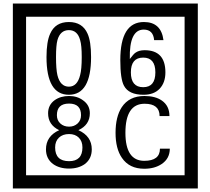

<svg xmlns="http://www.w3.org/2000/svg" viewBox="-20 -980 1195 1090"><path d="M1103 90H53V-960H1103ZM1028 15V-885H128V15ZM497 -656Q497 -442 371 -442Q244 -442 244 -656Q244 -744 265 -789Q294 -855 371 -855Q448 -855 477 -789Q497 -745 497 -656ZM444 -656Q444 -723 435 -752Q420 -809 371 -809Q322 -809 306 -752Q298 -723 298 -656Q298 -587 306 -553Q322 -488 371 -488Q419 -488 435 -554Q444 -587 444 -656ZM919 -569Q919 -511 886.5 -476.5Q854 -442 795 -442Q711 -442 684 -493Q663 -531 663 -639Q663 -855 797 -855Q895 -855 908 -752H855Q850 -812 796 -812Q713 -812 717 -645Q738 -673 748 -680Q768 -695 801 -695Q919 -695 919 -569ZM862 -569Q862 -653 793 -653Q723 -653 723 -569Q723 -485 793 -485Q862 -485 862 -569ZM501 -132Q501 -79 462 -49Q426 -23 372 -23Q317 -23 281 -49Q241 -79 241 -132Q241 -207 316 -241Q253 -271 253 -337Q253 -384 290 -411Q324 -435 372 -435Q419 -435 452 -410Q490 -383 490 -337Q490 -271 425 -241Q501 -207 501 -132ZM440 -326Q440 -392 372 -392Q303 -392 303 -326Q303 -297 322.5 -279Q342 -261 372 -261Q401 -261 420.5 -279Q440 -297 440 -326ZM448 -143Q448 -178 427.5 -198.5Q407 -219 372 -219Q336 -219 314.5 -198.5Q293 -178 293 -143Q293 -65 372 -65Q448 -65 448 -143ZM944 -136Q944 -80 898 -49Q858 -22 799 -22Q714 -22 672 -84Q636 -136 636 -226Q636 -317 671 -371Q713 -435 800 -435Q862 -435 899 -409Q942 -379 942 -321H886Q886 -391 801 -391Q692 -391 692 -226Q692 -67 799 -67Q888 -67 888 -136Z"/></svg>

Font: Unicode BMP Fallback SIL
Style: Regular
Weight: 400
Foundry: NRSI, SIL International
Version: Version 5.1 Based on Unicode 5.1